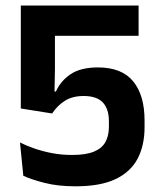

<svg xmlns="http://www.w3.org/2000/svg" viewBox="-20 -659 578 692"><path d="M252.5 12.5Q188.5 12.5 140 0Q91.5 -12.5 64 -25.5L52 -145.5Q74.5 -134 104 -123.8Q133.5 -113.5 168 -107Q202.5 -100.5 240 -100.5Q289.5 -100.5 318.5 -112.5Q347.5 -124.5 360 -147.2Q372.5 -170 372.5 -202V-222Q372.5 -266 350.8 -289.5Q329 -313 281.5 -313Q241 -313 213.5 -295.5Q186 -278 168 -250L55 -268V-639H479.5V-530H178V-411.5L176.5 -329H181.5Q198.5 -367.5 234.8 -391.8Q271 -416 333 -416Q419 -416 460 -365.8Q501 -315.5 501 -225.5V-200Q501 -135 476 -87.2Q451 -39.5 396.5 -13.5Q342 12.5 252.5 12.5Z"/></svg>

Font: Anek Latin SemiBold
Style: Regular
Weight: 600
Designer: Yesha Goshar
Foundry: Ek Type
Version: Version 1.003